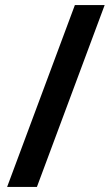

<svg xmlns="http://www.w3.org/2000/svg" viewBox="-20 -734 438 754"><path d="M391 -714H274L8 0H125Z"/></svg>

Font: Noto Sans Arabic SemBd
Style: Regular
Weight: 600
Designer: Monotype Design Team, Nadine Chahine, Nizar Qandah and Khaled Hosny
Foundry: Monotype Imaging Inc.
Version: Version 2.012